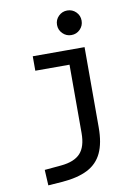

<svg xmlns="http://www.w3.org/2000/svg" viewBox="-104 -811 793 1112"><g transform="rotate(-10 293.0 -254.5)"><path d="M87.9 234.4 83 142.6 180.7 133.8Q259.3 126.5 294.7 87.9Q330.1 49.3 330.1 -30.3V-187.5H433.6V-45.9Q433.6 46.4 406.2 104.2Q378.9 162.1 320.8 191.7Q262.7 221.2 170.9 228.5ZM128.9 -432.6V-517.6H337.9V-432.6ZM330.1 -170.9V-517.6H433.6V-170.9ZM371.1 -599.6Q341.3 -599.6 320.1 -620.8Q298.8 -642.1 298.8 -671.9Q298.8 -702.1 320.1 -723.1Q341.3 -744.1 371.1 -744.1Q401.4 -744.1 422.4 -723.1Q443.4 -702.1 443.4 -671.9Q443.4 -642.1 422.4 -620.8Q401.4 -599.6 371.1 -599.6Z"/></g></svg>

Font: Cascadia Mono
Style: Regular
Weight: 400
Monospace: yes
Designer: Aaron Bell
Foundry: Saja Typeworks
Version: Version 2102.003